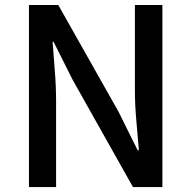

<svg xmlns="http://www.w3.org/2000/svg" viewBox="-20 -757 774 777"><path d="M97.2 0V-736.8H215.8L460 -304.2L537.1 -148.9H542Q537.6 -205.1 531.7 -269Q525.9 -333 525.9 -393.1V-736.8H637.2V0H518.1L273.9 -434.1L196.8 -587.9H192.9Q196.8 -530.8 201.9 -468.8Q207 -406.7 207 -346.2V0Z"/></svg>

Font: Source Han Sans CN Medium
Style: Regular
Weight: 500
Designer: Ryoko NISHIZUKA  (kana, bopomofo & ideographs); Paul D. Hunt (Latin, Greek & Cyrillic); Sandoll Communications , Soo-you
Foundry: Adobe
Version: Version 2.004;hotconv 1.0.118;makeotfexe 2.5.65603